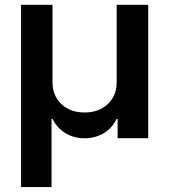

<svg xmlns="http://www.w3.org/2000/svg" viewBox="-20 -565 692 785"><path d="M66.1 199.9V-545.5H194.6V-229.4Q194.6 -174 230.8 -139.6Q267 -105.1 326 -105.1Q384.9 -105.1 421.2 -139.9Q457.4 -174.7 457 -229.4V-545.5H585.9V0H460.9V-78.8H456.7Q438.6 -40.8 403.4 -20.2Q368.3 0.4 326 0.4Q283.4 0.4 248.4 -20.2Q213.4 -40.8 195 -78.8H190.7V199.9Z"/></svg>

Font: Inter UI Semi Bold
Style: Regular
Weight: 600
Designer: Rasmus Andersson
Foundry: rsms
Version: 3.2;8d6f07862